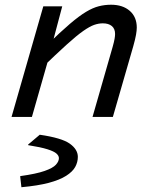

<svg xmlns="http://www.w3.org/2000/svg" viewBox="-20 -492 654 808"><path d="M241.9 -465.3 193.2 -281.9H194.8L114.3 0H28.6L162.2 -465.3ZM151.5 -201.6 178.6 -303.2Q234.5 -357.8 273.8 -391.3Q313.1 -424.8 342 -442.1Q370.9 -459.4 395.8 -465.7Q420.8 -472.1 447.5 -472.1Q496.4 -472.1 526 -446.4Q555.6 -420.7 555.6 -375.8Q555.6 -363.9 552.4 -345.5Q549.2 -327 540.8 -297.3L455 0H369.4L454 -294.5Q460.2 -316.7 462.2 -328.7Q464.3 -340.7 464.3 -348.9Q464.3 -371.1 450.5 -382.5Q436.8 -393.8 412.7 -393.8Q395.1 -393.8 376.6 -387.4Q358 -381 330.6 -361.9Q303.1 -342.8 260.6 -304.3Q218 -265.8 151.5 -201.6ZM70.1 295.9 64.9 250.5 65.6 249.1Q132.9 239.7 167.7 227.4Q202.5 215.2 215.2 201.2Q227.9 187.2 227.9 173.6Q227.9 163.5 217.7 154.3Q207.5 145 179.7 136.2Q151.8 127.3 98.5 118.9V116.2L147.3 75Q239.8 88.4 273.7 112.6Q307.6 136.8 307.6 168.3Q307.6 190.4 296.5 210.6Q285.3 230.8 258.3 247.9Q231.3 265.1 185.4 277.4Q139.4 289.6 70.1 295.9Z"/></svg>

Font: Intel One Mono Light
Style: Italic
Weight: 300
Italic angle: -16°
Monospace: yes
Designer: Fred Shallcrass
Foundry: Frere-Jones Type LLC
Version: Version 1.004